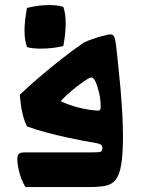

<svg xmlns="http://www.w3.org/2000/svg" viewBox="-20 -756 584 776"><path d="M449 -574Q452 -544 457 -499.5Q462 -455 466.5 -403.5Q471 -352 474 -301Q477 -250 477 -207Q477 -133 470 -91Q463 -49 447.5 -29.5Q432 -10 405.5 -5Q379 0 340 0H83Q67 -26 58.5 -58Q50 -90 50 -112Q50 -127 55.5 -133.5Q61 -140 80 -140Q139 -140 211 -140Q283 -140 343 -140Q378 -140 386 -142.5Q394 -145 394 -158Q394 -165 389.5 -170Q385 -175 362 -179Q347 -181 316 -187Q285 -193 246 -201.5Q207 -210 166 -221Q125 -232 89 -245Q80 -263 73.5 -287Q67 -311 64 -334.5Q61 -358 60 -373Q91 -403 136.5 -442Q182 -481 230.5 -519Q279 -557 319 -584Q331 -590 353.5 -598Q376 -606 397.5 -611.5Q419 -617 426 -617Q437 -617 441.5 -607.5Q446 -598 449 -574ZM229 -345Q253 -334 282 -325.5Q311 -317 337.5 -313Q364 -309 377 -309Q387 -309 387 -323Q387 -351 381 -378.5Q375 -406 366.5 -424.5Q358 -443 350 -443Q342 -443 319.5 -427.5Q297 -412 271 -390.5Q245 -369 228 -350Q225 -347 229 -345ZM89 -566Q79 -595 79 -632Q79 -669 89 -724Q135 -735 174.5 -735.5Q214 -736 236 -728Q255 -674 236 -570Q193 -560 151 -559.5Q109 -559 89 -566Z"/></svg>

Font: Ruwudu
Style: Bold
Weight: 700
Designer: Becca Hirsbrunner Spalinger
Foundry: SIL International
Version: Version 3.000